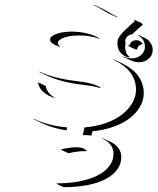

<svg xmlns="http://www.w3.org/2000/svg" viewBox="-20 -521 650 792"><path d="M119.4 -30.8Q182.4 -1.2 257.3 4.4L254.4 16.8Q198.7 8.5 149.7 -14.4L119.6 -28.6ZM137.5 -177 138.7 -180.7 168.7 -166.5Q173.3 -137.9 204.1 -118.9L203.1 -117.2Q146.2 -137.2 137.5 -177ZM142.1 -223.6 142.6 -225.6Q202.6 -197.5 289.3 -187.5Q372.1 -178.2 396.2 -158.4L394.3 -157.5Q366 -166.3 319.1 -171.6Q232.4 -181.6 172.4 -209.7ZM186.5 -357.4Q186.5 -371.6 212.8 -381.1Q239 -390.6 274.4 -390.6Q342.3 -390.6 390.9 -362.5L389.4 -361.1Q352.3 -374.8 304.4 -374.8Q280.5 -374.8 260.7 -370.4Q241 -366 229.7 -358.8Q218.5 -351.6 218.5 -343.5Q218.5 -336.7 227.1 -330.1V-327.9Q186.5 -340.6 186.5 -357.4ZM212.9 237.3 215.3 235.4Q286.1 235.1 338.9 219.7Q391.6 204.3 419.9 176.6Q448.2 148.9 448.2 112.3Q448.2 92.5 436.4 76.8Q424.6 61 403.1 51L403.8 49.3L434.1 63.2Q456.3 73.5 468.3 89.7Q480.2 106 480.2 126.2Q480.2 164.1 451.2 192.4Q422.1 220.7 368.4 236Q314.7 251.2 242.9 251.2ZM231.4 96.7 233.9 94.5Q272.2 86.4 294.7 86.4Q327.9 86.4 337.9 102.3L335.9 103Q330.8 102.5 324.7 102.5Q302 102.5 263.4 110.6H261.5ZM321.8 36.1 328.4 4.6Q376 1 416.4 -13.4Q456.8 -27.8 483.8 -49Q510.7 -70.1 525.9 -96.3Q541 -122.6 541 -150.4Q541 -231 448 -274.4L449 -276.1L479 -262Q573 -218 573 -136.2Q573 -108.2 558 -81.7Q543 -55.2 516 -34.1Q489 -12.9 449 1.6Q408.9 16.1 361.3 20.3L357.4 36.4L357.2 38.3Q341.3 36.1 321.8 36.1ZM367.2 -499.3 367.7 -501.2Q369.1 -500.5 370.8 -499.8L400.9 -485.8Q412.4 -480.5 435.1 -467Q457.8 -453.6 464.6 -450.7L463.4 -449Q462.4 -449.5 451.5 -454.6Q440.7 -459.7 434.3 -462.6Q427.2 -465.8 403.3 -479.9Q379.4 -493.9 367.2 -499.3ZM464.4 -340.6Q464.4 -350.8 466.2 -357.5Q468 -364.3 475.8 -374.9Q483.6 -385.5 497.2 -398.4Q510.7 -411.4 536.4 -433.8L533.2 -437.3L533.4 -439.9L563.7 -425.8L569.1 -419.4Q541.5 -395.3 527.6 -381.8L529.5 -379.9Q515.9 -379.9 506.2 -371.5Q496.6 -363 496.6 -351.3Q496.6 -346.7 498.8 -342.5L497.8 -340.6Q496.3 -334.7 496.3 -326.4Q496.3 -301.5 513.4 -286.1L515.1 -283.7Q492.2 -286.6 478.3 -302.4Q464.4 -318.1 464.4 -340.6ZM487.8 -288.8Q505.1 -280.3 524.4 -280.3Q546.4 -280.3 562.1 -294.3Q577.9 -308.3 577.9 -328.1Q577.9 -344 569.7 -356.8Q561.5 -369.6 548.3 -375.7L549.6 -377.4L579.6 -363.3Q593 -356.9 601.4 -343.6Q609.9 -330.3 609.9 -314Q609.9 -293.5 593.6 -278.9Q577.4 -264.4 554.4 -264.4Q535.9 -264.4 519 -272.2L488.8 -286.1ZM506.8 -332.5 507.3 -334.5Q510.5 -333 514.2 -332.5Q515.1 -342 523.3 -348.6Q531.5 -355.2 542.5 -355.2Q551 -355.2 558.1 -350.8Q565.2 -346.4 568.8 -339.1L566.9 -338.9Q557.9 -337.2 551.9 -330.8Q545.9 -324.5 545.9 -316.4Q542.2 -316.4 535.8 -318.8Q529.3 -321.3 523.8 -324Q518.3 -326.7 506.8 -332.5Z"/></svg>

Font: AgreloyOut1
Style: Medium
Weight: 400
Designer: gluk
Foundry: gluk
Version: Version 0.27